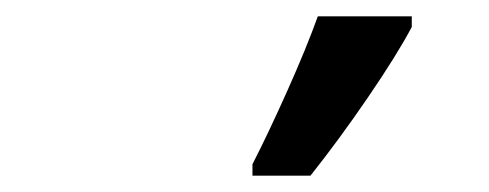

<svg xmlns="http://www.w3.org/2000/svg" viewBox="-20 -821 598 235"><path d="M289 -606H360Q395 -650 430.5 -702Q466 -754 484 -788V-801H369Q355 -762 331.5 -709.5Q308 -657 289 -620Z"/></svg>

Font: Noto Sans UI Medium
Style: Italic
Weight: 500
Italic angle: -12°
Designer: Monotype Design Team
Foundry: Monotype Imaging Inc.
Version: Version 1.901